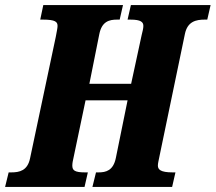

<svg xmlns="http://www.w3.org/2000/svg" viewBox="-41 -734 847 754"><path d="M-21 0H291L304 -57H293C252 -57 243 -65 243 -84C243 -93 245 -103 248 -116L295 -340H460L414 -114C404 -64 375 -57 346 -57H336L322 0H635L648 -57H637C588 -57 579 -69 579 -84C579 -93 582 -103 585 -119L685 -600C695 -650 729 -657 763 -657H773L786 -714H473L460 -657H471C513 -657 522 -647 522 -632C522 -622 519 -612 515 -595L474 -405H310L349 -600C359 -650 388 -657 419 -657H429L442 -714H129L117 -657H127C177 -657 185 -648 185 -632C185 -624 182 -611 178 -589L77 -112C67 -64 36 -57 3 -57H-7Z"/></svg>

Font: Noto Serif ExtraCondensed Black
Style: Italic
Weight: 900
Width: 2
Italic angle: -12°
Designer: Monotype Design Team
Foundry: Monotype Imaging Inc.
Version: Version 2.014